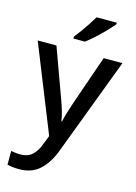

<svg xmlns="http://www.w3.org/2000/svg" viewBox="-146 -842 821 1158"><g transform="rotate(15 265.0 -263.0)"><path d="M1 -539H118L229 -234Q242 -199 251.5 -167Q261 -135 265 -105H269Q274 -130 284.5 -164.5Q295 -199 307 -234L413 -539H530L299 73Q269 151 220 195.5Q171 240 93 240Q68 240 50 237.5Q32 235 19 232V146Q29 148 44.5 150Q60 152 78 152Q124 152 152 125.5Q180 99 195 56L217 0ZM434 -756Q419 -738 391.5 -709Q364 -680 333 -652Q302 -624 278 -606H206V-618Q221 -637 240 -663Q259 -689 277 -716.5Q295 -744 308 -766H434Z"/></g></svg>

Font: Noto Sans Thaana Medium
Style: Regular
Weight: 500
Designer: David Williams
Foundry: Google Inc.
Version: Version 3.001; ttfautohint (v1.8.4.7-5d5b)